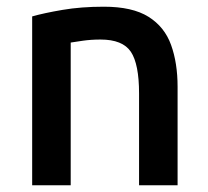

<svg xmlns="http://www.w3.org/2000/svg" viewBox="-20 -553 621 573"><path d="M76 0V-504Q111 -514 166.5 -523.5Q222 -533 290 -533Q375 -533 423 -503Q471 -473 490.5 -419Q510 -365 510 -294V0H395V-274Q395 -362 370.5 -398.5Q346 -435 280 -435Q252 -435 227.5 -431.5Q203 -428 191 -426V0Z"/></svg>

Font: Ubuntu Sans SemiBold
Style: Regular
Weight: 600
Designer: Dalton Maag Ltd
Foundry: Dalton Maag Ltd
Version: Version 1.006; ttfautohint (v1.8.4.7-5d5b)